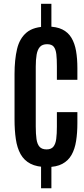

<svg xmlns="http://www.w3.org/2000/svg" viewBox="-20 -883 450 1025"><path d="M199.2 -738.3V-862.8H254.4V-737.3ZM199.2 122.1V-2.4H254.4V122.1ZM231.4 8.8Q176.8 8.8 142.6 -9Q108.4 -26.9 89.8 -60.3Q71.3 -93.8 64.5 -140.6Q57.6 -187.5 57.6 -245.6V-487.8Q57.6 -564 71 -621.1Q84.5 -678.2 122.3 -709.7Q160.2 -741.2 233.4 -741.2Q281.7 -741.2 312.7 -725.8Q343.8 -710.4 361.3 -681.2Q378.9 -651.9 386 -611.1Q393.1 -570.3 393.1 -520V-457H283.7V-529.8Q283.7 -567.4 280.8 -593.5Q277.8 -619.6 267.1 -633.3Q256.3 -647 231.4 -647Q206.1 -647 193.1 -632.6Q180.2 -618.2 175.5 -591.3Q170.9 -564.5 170.9 -527.3V-208Q170.9 -168 174.8 -140.6Q178.7 -113.3 191.2 -99.4Q203.6 -85.4 229 -85.4Q253.4 -85.4 265.1 -100.1Q276.9 -114.7 280.3 -142.1Q283.7 -169.4 283.7 -206.5V-284.2H393.1V-225.6Q393.1 -173.3 386.2 -130.1Q379.4 -86.9 361.8 -55.9Q344.2 -24.9 312.5 -8.1Q280.8 8.8 231.4 8.8Z"/></svg>

Font: Antonio SemiBold
Style: Regular
Weight: 600
Designer: Vernon Adams
Foundry: Vernon Adams
Version: Version 1.002